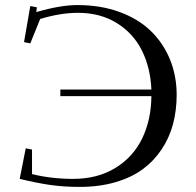

<svg xmlns="http://www.w3.org/2000/svg" viewBox="-20 -731 776 761"><path d="M58.1 -22 82 -143.1 106.9 -138.2V-41Q183.1 -22 270 -22Q365.7 -22 436.3 -64.7Q506.8 -107.4 543 -181.2Q579.1 -254.9 580.1 -350.1H219.2V-376H580.1Q576.2 -463.4 542.2 -531.2Q508.3 -599.1 442.9 -639.6Q377.4 -680.2 289.1 -680.2Q219.7 -680.2 139.2 -655.8L100.1 -559.1L75.2 -564L100.1 -707L126 -702.1L124 -683.1Q218.8 -710.9 287.1 -710.9Q378.9 -710.9 453.6 -683.6Q528.3 -656.2 577.6 -608.4Q627 -560.5 653.6 -495.6Q680.2 -430.7 680.2 -355Q680.2 -293.5 665.8 -239.3Q651.4 -185.1 620.8 -139.2Q590.3 -93.3 545.7 -60.3Q501 -27.3 437.3 -8.8Q373.5 9.8 295.9 9.8Q232.9 9.8 179.7 2.2Q126.5 -5.4 58.1 -22Z"/></svg>

Font: Dehuti
Style: Bold
Weight: 700
Version: Version 1.2